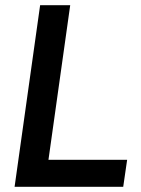

<svg xmlns="http://www.w3.org/2000/svg" viewBox="-20 -717 541 737"><path d="M36 0H453L468 -103.5H166L249.5 -697H134Z"/></svg>

Font: HK Grotesk SemiBold
Style: Italic
Weight: 600
Italic angle: -16°
Designer: Alfredo Marco Pradil
Foundry: Hanken Design Co.
Version: Version 3.001;FEAKit 1.0